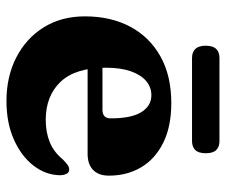

<svg xmlns="http://www.w3.org/2000/svg" viewBox="-72 -607 692 588"><g transform="rotate(90 274.0 -313.0)"><path d="M517.9 -300.3Q517.9 -269.2 500.6 -252.3Q483.4 -235.3 450.9 -235.3H146.6V-280.8H315.8Q342.5 -280.8 342.5 -305.5Q342.5 -369.7 323.2 -400.2Q303.9 -430.6 271.7 -430.6Q247.3 -430.6 228.3 -414.7Q209.3 -398.8 198.3 -367.7Q187.4 -336.7 187.4 -291.5Q187.4 -197.7 230.6 -152.4Q273.9 -107.1 347 -107.1Q385.5 -107.1 415.6 -119.5Q445.8 -131.9 468.2 -159.4Q480 -170.9 486.4 -174.9Q492.9 -179 499.3 -179Q508.3 -179 512.5 -170.3Q516.7 -161.7 516.6 -149.3Q515.6 -106 486.5 -68.8Q457.4 -31.6 406.6 -9.2Q355.9 13.2 289.2 13.2Q214.7 13.2 156.1 -16.8Q97.5 -46.8 63.8 -100.8Q30.1 -154.8 30.1 -227.1Q30.1 -305.9 61.5 -365.3Q92.9 -424.8 152.4 -458.2Q211.9 -491.6 295.3 -491.6Q367.5 -491.6 417.2 -466.9Q466.9 -442.3 492.4 -399.2Q517.9 -356.1 517.9 -300.3ZM120 -596.9Q120 -618.9 129.8 -629Q139.5 -639.1 157.3 -639.1H412Q429.8 -639.1 439.5 -629.2Q449.3 -619.3 449.3 -597.2Q449.3 -575.2 439.5 -565.1Q429.8 -555.1 412 -555.1H157.3Q139.5 -555.1 129.8 -565.3Q120 -575.6 120 -596.9Z"/></g></svg>

Font: Fraunces
Style: Regular
Weight: 900
Version: Version 1.000;[b76b70a41]